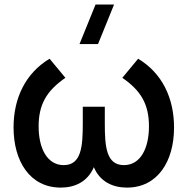

<svg xmlns="http://www.w3.org/2000/svg" viewBox="-20 -815 830 850"><path d="M249 15.5C310.5 15.5 367.5 -9.5 395.5 -75C423 -9.5 480.5 15.5 542 15.5C677.5 15.5 750.5 -100 750.5 -250.5C750.5 -380 698.5 -491 591.5 -555L521.5 -470.5C603 -414.5 639.5 -354.5 639.5 -255.5C639.5 -161 603.5 -84 528.5 -84C450.5 -84 444 -166 444 -268.5V-342.5H346.5V-268.5C346.5 -167 340.5 -84 262 -84C189 -84 151 -158 151 -255.5C151 -351.5 185.5 -412.5 269.5 -470.5L199.5 -555C94.5 -492 40 -382.5 40 -251C40 -102.5 111.5 15.5 249 15.5ZM332 -620H414L485 -795H403Z"/></svg>

Font: Eudonet SemiBold
Style: Regular
Weight: 600
Designer: Mikhail Sharanda
Foundry: Mikhail Sharanda
Version: Version 4.503;Glyphs 3.1.2 (3151)